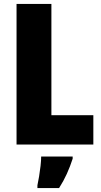

<svg xmlns="http://www.w3.org/2000/svg" viewBox="-20 -734 514 975"><path d="M64 0V-714H241V-149H454V0ZM349 72Q336 112 319.5 148.5Q303 185 280 221H170V207Q174 189 178.5 162Q183 135 186 108Q189 81 189 61H349Z"/></svg>

Font: Noto Sans Lao Condensed Black
Style: Regular
Weight: 900
Width: 3
Designer: Monotype Design Team
Foundry: Monotype Imaging Inc.
Version: Version 2.003; ttfautohint (v1.8.4.7-5d5b)